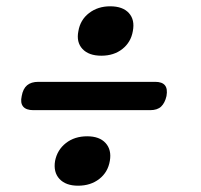

<svg xmlns="http://www.w3.org/2000/svg" viewBox="-20 -637 640 610"><path d="M457 -287H86Q63 -287 53.5 -298.5Q44 -310 49 -332Q53 -355 66 -366Q79 -377 102 -377H473Q495 -377 504 -366Q513 -355 509 -332Q504 -310 492 -298.5Q480 -287 457 -287ZM302 -460Q262 -460 242 -481.5Q222 -503 229 -538Q235 -574 263 -595.5Q291 -617 330 -617Q370 -617 389.5 -595.5Q409 -574 402 -538Q396 -503 369 -481.5Q342 -460 302 -460ZM228 -47Q189 -47 169 -68.5Q149 -90 155 -126Q162 -161 189.5 -182.5Q217 -204 257 -204Q296 -204 315.5 -182.5Q335 -161 329 -126Q323 -90 295.5 -68.5Q268 -47 228 -47Z"/></svg>

Font: Maple Mono Medium
Style: Italic
Weight: 500
Italic angle: -10°
Monospace: yes
Designer: subframe7536
Version: Version 7.000